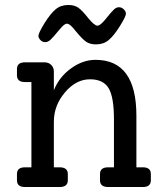

<svg xmlns="http://www.w3.org/2000/svg" viewBox="-20 -750 658 770"><path d="M134 -606Q134 -617 159 -658Q183 -696 203.5 -713Q224 -730 254 -730Q278 -730 293.5 -719.5Q309 -709 335 -676Q359 -647 371 -647Q381 -647 399 -668Q428 -704 437.5 -712.5Q447 -721 457 -721Q468 -721 476.5 -712.5Q485 -704 485 -695Q485 -684 460 -644Q436 -606 415.5 -589Q395 -572 365 -572Q341 -572 325.5 -582.5Q310 -593 283 -626Q261 -655 248 -655Q238 -655 220 -633Q192 -599 182 -590Q172 -581 161 -581Q150 -581 142 -589.5Q134 -598 134 -606ZM553 -79Q585 -79 585 -52V-27Q585 0 553 0H414Q381 0 381 -27V-52Q381 -79 414 -79H437V-272Q437 -361 415.5 -396.5Q394 -432 341 -432Q285 -432 240.5 -379.5Q196 -327 196 -262V-79H219Q252 -79 252 -52V-27Q252 0 219 0H80Q48 0 48 -27V-52Q48 -79 80 -79H106V-421H80Q48 -421 48 -448V-473Q48 -500 80 -500H159Q175 -500 185.5 -489.5Q196 -479 196 -463V-388Q217 -441 264.5 -475.5Q312 -510 363 -510Q527 -510 527 -286V-79Z"/></svg>

Font: Solway
Style: Regular
Weight: 400
Designer: Mariya V. Pigoulevskaya
Foundry: The Northern Block Ltd.
Version: Version 1.000;hotconv 1.0.109;makeotfexe 2.5.65596